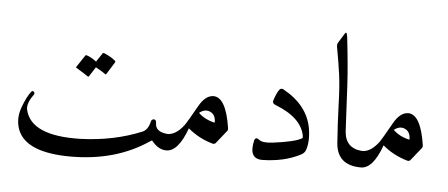

<svg xmlns="http://www.w3.org/2000/svg" viewBox="-52 -848 2445 1049"><g transform="rotate(5 1170.0 -323.5)"><path d="M120 -254Q127 -264 135 -256Q143 -249 135 -238Q99 -189 107 -154Q140 -15 410 -22Q592 -28 745 -91Q775 -103 786 -150Q789 -164 804 -163Q815 -161 815 -142Q816 -95 884 -90Q909 -89 906 -58Q900 0 884 0Q839 0 803 -46Q801 -49 790 -41Q612 79 366 79Q122 79 74 -41Q52 -99 74 -162Q96 -224 120 -254ZM491 -498Q493 -501 499 -500Q516 -493 532 -484Q548 -475 562 -463Q566 -459 563 -455L520 -386Q518 -383 512 -388Q509 -391 496.5 -398.5Q484 -406 461 -419L427 -366Q424 -362 418 -367Q414 -370 398.5 -380Q383 -390 355 -407Q351 -409 354 -412L398 -478Q400 -481 405 -480Q420 -475 433.5 -467Q447 -459 459 -450Z M1116 -318Q1184 -316 1209 -152Q1211 -141 1206 -135L1151 -66Q1144 -56 1132 -59Q1055 -81 996 -131Q949 0 883 0Q876 0 868 -21Q852 -71 867 -85Q873 -90 883 -90Q929 -91 971 -146Q985 -165 1036 -256Q1071 -318 1116 -318ZM1044 -220Q1079 -186 1134 -174Q1135 -217 1105 -231Q1075 -245 1044 -220Z M1442 -322Q1450 -347 1457.5 -362.5Q1465 -378 1471 -385Q1480 -395 1494 -387Q1626 -314 1649 -190Q1655 -156 1654 -125Q1653 -94 1644 -68Q1638 -53 1623 -44Q1576 -19 1523 -7Q1470 5 1413 6Q1333 8 1357 -96Q1360 -107 1369 -109Q1376 -109 1384 -102Q1404 -86 1459 -93Q1579 -108 1618 -131Q1621 -133 1620 -143Q1602 -243 1457 -299Q1437 -307 1442 -322Z M1799 -720Q1803 -727 1806 -726Q1811 -726 1814 -705Q1832 -550 1838 -440Q1843 -336 1846.5 -273Q1850 -210 1851 -188Q1858 -96 1951 -90Q1978 -88 1972 -54Q1963 0 1951 0Q1820 0 1811 -122Q1807 -173 1804.5 -224.5Q1802 -276 1800 -328Q1797 -432 1788 -496.5Q1779 -561 1764 -643Q1761 -658 1767 -668Z M2184 -318Q2252 -316 2277 -152Q2279 -141 2274 -135L2219 -66Q2212 -56 2200 -59Q2123 -81 2064 -131Q2017 0 1951 0Q1944 0 1936 -21Q1920 -71 1935 -85Q1941 -90 1951 -90Q1997 -91 2039 -146Q2053 -165 2104 -256Q2139 -318 2184 -318ZM2112 -220Q2147 -186 2202 -174Q2203 -217 2173 -231Q2143 -245 2112 -220Z"/></g></svg>

Font: Amiri Modified
Style: Regular
Weight: 400
Version: 0.117-H1